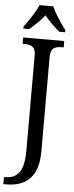

<svg xmlns="http://www.w3.org/2000/svg" viewBox="-81 -965 480 1239"><g transform="rotate(5 159.0 -345.5)"><path d="M-9 194H0Q60 194 90 152.5Q120 111 120 10V-605Q120 -645 102 -659Q84 -673 51 -673H36V-714H302V-673H286Q253 -673 235 -658.5Q217 -644 217 -601V9Q217 240 9 240H-9ZM32 -784Q100 -876 123 -931H212Q235 -876 303 -784V-771H265Q200 -826 167 -869Q132 -824 70 -771H32Z"/></g></svg>

Font: Noto Serif Narrow
Style: Regular
Weight: 400
Width: 4
Designer: Monotype Design Team
Foundry: Monotype Imaging Inc.
Version: Version 1.001